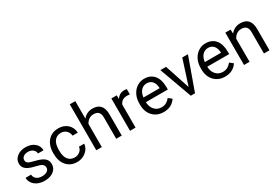

<svg xmlns="http://www.w3.org/2000/svg" viewBox="51 -1727 3900 2714"><g transform="rotate(-30 2001.0 -370.0)"><path d="M376 -140.1Q376 -176.8 348.4 -197Q320.8 -217.3 252.2 -231.9Q183.6 -246.6 143.3 -267.1Q103 -287.6 83.7 -315.9Q64.5 -344.2 64.5 -383.3Q64.5 -448.2 119.4 -493.2Q174.3 -538.1 259.8 -538.1Q349.6 -538.1 405.5 -491.7Q461.4 -445.3 461.4 -373H370.6Q370.6 -410.2 339.1 -437Q307.6 -463.9 259.8 -463.9Q210.4 -463.9 182.6 -442.4Q154.8 -420.9 154.8 -386.2Q154.8 -353.5 180.7 -336.9Q206.5 -320.3 274.2 -305.2Q341.8 -290 383.8 -269Q425.8 -248 446 -218.5Q466.3 -189 466.3 -146.5Q466.3 -75.7 409.7 -33Q353 9.8 262.7 9.8Q199.2 9.8 150.4 -12.7Q101.6 -35.2 74 -75.4Q46.4 -115.7 46.4 -162.6H136.7Q139.2 -117.2 173.1 -90.6Q207 -64 262.7 -64Q314 -64 345 -84.7Q376 -105.5 376 -140.1Z M795.9 -64Q844.2 -64 880.4 -93.3Q916.5 -122.6 920.4 -166.5H1005.9Q1003.4 -121.1 974.6 -80.1Q945.8 -39.1 897.7 -14.6Q849.6 9.8 795.9 9.8Q688 9.8 624.3 -62.3Q560.5 -134.3 560.5 -259.3V-274.4Q560.5 -351.6 588.9 -411.6Q617.2 -471.7 670.2 -504.9Q723.1 -538.1 795.4 -538.1Q884.3 -538.1 943.1 -484.9Q1002 -431.6 1005.9 -346.7H920.4Q916.5 -397.9 881.6 -430.9Q846.7 -463.9 795.4 -463.9Q726.6 -463.9 688.7 -414.3Q650.9 -364.7 650.9 -271V-253.9Q650.9 -162.6 688.5 -113.3Q726.1 -64 795.9 -64Z M1197.8 -464.4Q1257.8 -538.1 1354 -538.1Q1521.5 -538.1 1522.9 -349.1V0H1432.6V-349.6Q1432.1 -406.7 1406.5 -434.1Q1380.9 -461.4 1326.7 -461.4Q1282.7 -461.4 1249.5 -438Q1216.3 -414.6 1197.8 -376.5V0H1107.4V-750H1197.8Z M1913.6 -447.3Q1893.1 -450.7 1869.1 -450.7Q1780.3 -450.7 1748.5 -375V0H1658.2V-528.3H1746.1L1747.6 -467.3Q1792 -538.1 1873.5 -538.1Q1899.9 -538.1 1913.6 -531.2Z M2206.5 9.8Q2099.1 9.8 2031.7 -60.8Q1964.4 -131.3 1964.4 -249.5V-266.1Q1964.4 -344.7 1994.4 -406.5Q2024.4 -468.3 2078.4 -503.2Q2132.3 -538.1 2195.3 -538.1Q2298.3 -538.1 2355.5 -470.2Q2412.6 -402.3 2412.6 -275.9V-238.3H2054.7Q2056.6 -160.2 2100.3 -112.1Q2144 -64 2211.4 -64Q2259.3 -64 2292.5 -83.5Q2325.7 -103 2350.6 -135.3L2405.8 -92.3Q2339.4 9.8 2206.5 9.8ZM2195.3 -463.9Q2140.6 -463.9 2103.5 -424.1Q2066.4 -384.3 2057.6 -312.5H2322.3V-319.3Q2318.4 -388.2 2285.2 -426Q2252 -463.9 2195.3 -463.9Z M2685.1 -122.6 2815.9 -528.3H2908.2L2718.8 0H2649.9L2458.5 -528.3H2550.8Z M3208 9.8Q3100.6 9.8 3033.2 -60.8Q2965.8 -131.3 2965.8 -249.5V-266.1Q2965.8 -344.7 2995.8 -406.5Q3025.9 -468.3 3079.8 -503.2Q3133.8 -538.1 3196.8 -538.1Q3299.8 -538.1 3356.9 -470.2Q3414.1 -402.3 3414.1 -275.9V-238.3H3056.2Q3058.1 -160.2 3101.8 -112.1Q3145.5 -64 3212.9 -64Q3260.7 -64 3293.9 -83.5Q3327.1 -103 3352.1 -135.3L3407.2 -92.3Q3340.8 9.8 3208 9.8ZM3196.8 -463.9Q3142.1 -463.9 3105 -424.1Q3067.9 -384.3 3059.1 -312.5H3323.7V-319.3Q3319.8 -388.2 3286.6 -426Q3253.4 -463.9 3196.8 -463.9Z M3604 -528.3 3606.9 -461.9Q3667.5 -538.1 3765.1 -538.1Q3932.6 -538.1 3934.1 -349.1V0H3843.8V-349.6Q3843.3 -406.7 3817.6 -434.1Q3792 -461.4 3737.8 -461.4Q3693.8 -461.4 3660.6 -438Q3627.4 -414.6 3608.9 -376.5V0H3518.6V-528.3Z"/></g></svg>

Font: TypoPRO Roboto
Style: Regular
Weight: 400
Designer: Google
Version: Version 2.136; 2016